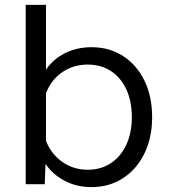

<svg xmlns="http://www.w3.org/2000/svg" viewBox="-20 -753 690 785"><path d="M354 -560Q427 -560 483 -524Q539 -488 570.5 -423.5Q602 -359 602 -274Q602 -190 570.5 -125.5Q539 -61 483 -24.5Q427 12 354 12Q293 12 244 -14Q195 -40 166 -83L163 0H85V-733H168V-468Q197 -511 245.5 -535.5Q294 -560 354 -560ZM338 -59Q393 -59 433.5 -86Q474 -113 496.5 -161.5Q519 -210 519 -274Q519 -339 496.5 -387.5Q474 -436 433.5 -462.5Q393 -489 338 -489Q281 -489 235.5 -458.5Q190 -428 168 -372V-177Q190 -122 235.5 -90.5Q281 -59 338 -59Z"/></svg>

Font: Azeret Mono Light
Style: Regular
Weight: 300
Designer: Martin Vácha
Foundry: Displaay
Version: Version 1.002